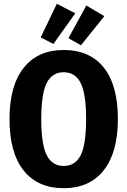

<svg xmlns="http://www.w3.org/2000/svg" viewBox="-20 -973 670 1010"><path d="M600 -347Q600 -171 525.5 -77Q451 17 315 17Q179 17 104.5 -76Q30 -169 30 -347Q30 -522 104.5 -616Q179 -710 315 -710Q452 -710 526 -617.5Q600 -525 600 -347ZM197 -347Q197 -213 226 -156.5Q255 -100 315 -100Q376 -100 404.5 -156.5Q433 -213 433 -347Q433 -479 404.5 -536Q376 -593 315 -593Q254 -593 225.5 -536Q197 -479 197 -347ZM376 -903 261 -742 194 -776 279 -953ZM529 -888 406 -735 340 -772 434 -944Z"/></svg>

Font: Fira Sans Condensed
Style: Bold
Weight: 700
Width: 3
Designer: bBox Type GmbH & Carrois Corporate GbR & Edenspiekermann AG
Foundry: bBox Type GmbH & Carrois Corporate GbR & Edenspiekermann AG
Version: Version 4.301